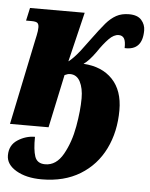

<svg xmlns="http://www.w3.org/2000/svg" viewBox="-55 -592 687 878"><g transform="rotate(5 288.5 -153.5)"><path d="M6 144Q6 97 43 73Q80 49 122 49Q121 108 131.5 139Q142 170 179 170Q230 170 261.5 114Q293 58 306 -15.5Q319 -89 319 -145Q319 -191 303.5 -221Q288 -251 257 -251Q246 -251 232 -244L180 0H3L84 -389Q85 -394 89.5 -414.5Q94 -435 94 -451Q94 -465 87.5 -471Q81 -477 59 -477H35L48 -536H299L244 -308Q266 -324 296 -362L331 -409Q375 -469 397 -494.5Q419 -520 443.5 -533.5Q468 -547 502 -547Q541 -547 559 -526.5Q577 -506 577 -479Q577 -387 495 -391Q496 -422 488 -435Q480 -448 463 -448Q441 -448 418 -424.5Q395 -401 368 -361Q338 -319 314 -303Q399 -298 447.5 -247Q496 -196 496 -106Q496 -7 457.5 71.5Q419 150 345.5 195Q272 240 169 240Q98 240 52 213Q6 186 6 144Z"/></g></svg>

Font: Noto Serif NarrowBlack
Style: Italic
Weight: 900
Width: 4
Italic angle: -12°
Designer: Monotype Design Team
Foundry: Monotype Imaging Inc.
Version: Version 1.001